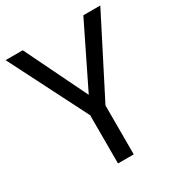

<svg xmlns="http://www.w3.org/2000/svg" viewBox="-170 -827 876 941"><g transform="rotate(-30 268.0 -357.0)"><path d="M268 -363 440 -714H536L313 -277V0H224V-273L0 -714H97Z"/></g></svg>

Font: Noto Sans Display
Style: Regular
Weight: 400
Designer: Monotype Design Team
Foundry: Monotype Imaging Inc.
Version: Version 2.003